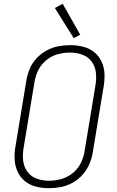

<svg xmlns="http://www.w3.org/2000/svg" viewBox="-20 -980 616 1008"><path d="M237 8Q268 8 299.5 2Q331 -4 361 -20.5Q391 -37 413.5 -62.5Q436 -88 449 -118.5Q462 -149 467 -180L524 -525Q530 -559 528.5 -593Q527 -627 513 -657Q499 -687 473.5 -707Q448 -727 415.5 -735Q383 -743 349 -743Q317 -743 285.5 -737Q254 -731 224 -714.5Q194 -698 171 -673Q148 -648 135.5 -617.5Q123 -587 118 -555L61 -210Q55 -176 57 -142Q59 -108 72.5 -78.5Q86 -49 111.5 -28.5Q137 -8 169.5 0Q202 8 237 8ZM237 -31Q204 -31 173 -42Q142 -53 123.5 -79Q105 -105 101.5 -137.5Q98 -170 104 -204L161 -549Q166 -581 181 -611.5Q196 -642 223.5 -664.5Q251 -687 283.5 -695.5Q316 -704 348 -704Q381 -704 412 -693Q443 -682 461.5 -656.5Q480 -631 483.5 -598Q487 -565 481 -531L424 -186Q419 -154 404 -123.5Q389 -93 361.5 -71Q334 -49 301.5 -40Q269 -31 237 -31ZM367 -780 401 -798 309 -960 268 -938Z"/></svg>

Font: Iosevka Sparkle Extralight
Style: Italic
Weight: 200
Italic angle: -9°
Designer: Belleve Invis
Foundry: Belleve Invis
Version: Version 4.5.0; ttfautohint (v1.8.3)